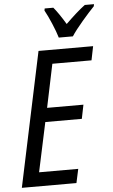

<svg xmlns="http://www.w3.org/2000/svg" viewBox="-62 -976 600 1016"><g transform="rotate(-5 238.5 -467.5)"><path d="M276 -775H351C375 -814 444 -892 475 -924L477 -935H428C397 -912 362 -880 324 -843C300 -883 278 -915 261 -935H215L213 -924C233 -889 265 -814 276 -775ZM12 0H302L318 -74H110L166 -336H360L375 -410H182L230 -640H438L453 -714H163Z"/></g></svg>

Font: Noto Sans Condensed
Style: Italic
Weight: 400
Width: 3
Italic angle: -12°
Designer: Monotype Design Team
Foundry: Monotype Imaging Inc.
Version: Version 2.013